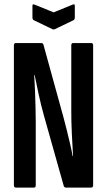

<svg xmlns="http://www.w3.org/2000/svg" viewBox="-20 -850 485 870"><path d="M52 0Q43 0 43 -11V-644Q43 -655 52 -655H167Q175 -655 177 -647L268 -317Q275 -292 282.5 -261Q290 -230 297.5 -198.5Q305 -167 309 -143H311Q310 -163 308.5 -189.5Q307 -216 305.5 -244.5Q304 -273 303.5 -299.5Q303 -326 303 -346V-645Q303 -655 312 -655H393Q402 -655 402 -645V-11Q402 0 393 0H279Q272 0 269 -7L178 -330Q165 -377 155 -423.5Q145 -470 137 -510H135Q137 -481 138.5 -442Q140 -403 141 -364.5Q142 -326 142 -297V-11Q142 0 134 0ZM217 -718 132 -759Q127 -763 127 -771V-825Q127 -833 137 -829L223 -794L309 -829Q319 -833 319 -825V-771Q319 -763 314 -759L229 -718Q223 -715 217 -718Z"/></svg>

Font: Sofia Sans Extra Condensed
Style: Bold
Weight: 700
Designer: Botio Nikoltchev, Ani Petrova
Foundry: lettersoup
Version: Version 4.101